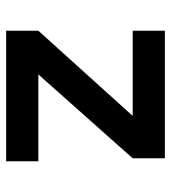

<svg xmlns="http://www.w3.org/2000/svg" viewBox="14 -572 558 626"><g transform="rotate(90 293.0 -259.0)"><path d="M80.1 0V-105L357.9 -412.6H80.1V-517.6H496.1V-412.6L222.7 -105H505.9V0Z"/></g></svg>

Font: Cascadia Code SemiBold
Style: Regular
Weight: 600
Monospace: yes
Designer: Aaron Bell
Foundry: Saja Typeworks
Version: Version 2404.023; ttfautohint (v1.8.4)